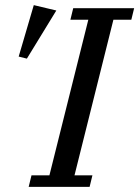

<svg xmlns="http://www.w3.org/2000/svg" viewBox="-20 -730 544 750"><path d="M103 -45H173L325 -653H255L266 -698H504L493 -653H423L271 -45H341L330 0H92ZM112 -710 200 -689 85 -501 53 -509Z"/></svg>

Font: IBM Plex Serif Text
Style: Italic
Weight: 450
Italic angle: -14°
Designer: Mike Abbink, Paul van der Laan, Pieter van Rosmalen
Foundry: Bold Monday
Version: Version 3.001